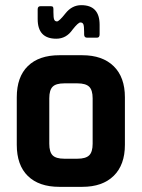

<svg xmlns="http://www.w3.org/2000/svg" viewBox="-20 -724 549 744"><path d="M126 -650V-688Q126 -700 137 -700H176Q183 -700 185 -697.5Q187 -695 187 -688V-677Q187 -655 190 -648Q193 -641 201 -641Q209 -641 234 -672.5Q259 -704 295 -704Q366 -704 366 -628V-591Q366 -578 356 -578H317Q306 -578 306 -591V-600Q306 -623 303 -630Q300 -637 291.5 -637Q283 -637 261 -609Q237 -574 198 -574Q126 -574 126 -650ZM299 0H210Q131 0 88 -42Q45 -84 45 -163V-347Q45 -426 88 -468Q131 -510 210 -510H299Q377 -510 420.5 -467.5Q464 -425 464 -347V-163Q464 -85 420.5 -42.5Q377 0 299 0ZM229 -109H280Q312 -109 325.5 -122Q339 -135 339 -167V-343Q339 -375 325.5 -388Q312 -401 280 -401H229Q197 -401 184 -388Q171 -375 171 -343V-167Q171 -135 184 -122Q197 -109 229 -109Z"/></svg>

Font: Rajdhani
Style: Bold
Weight: 700
Designer: Satya Rajpurohit, Jyotish Sonowal
Foundry: Indian Type Foundry
Version: Version 1.201 February 1, 2022